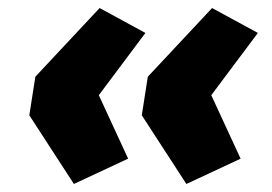

<svg xmlns="http://www.w3.org/2000/svg" viewBox="-20 -507 676 478"><path d="M164 -49 53 -220 68 -316 228 -487 342 -425 226 -270 299 -112ZM444 -49 333 -220 348 -316 508 -487 622 -425 506 -270 579 -112Z"/></svg>

Font: Nunito Sans 7pt SemiExpanded Black
Style: Italic
Weight: 900
Width: 6
Italic angle: -9°
Designer: Vernon Adams
Foundry: Vernon Adams
Version: Version 3.101;gftools[0.9.27]